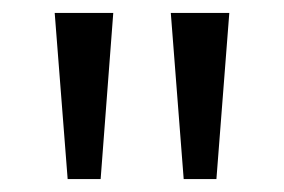

<svg xmlns="http://www.w3.org/2000/svg" viewBox="-20 -734 441 298"><path d="M155.8 -713.9 136.2 -456.1H85L64.9 -713.9ZM335.9 -713.9 315.9 -456.1H265.1L245.1 -713.9Z"/></svg>

Font: f02724691
Style: Regular
Weight: 400
Foundry: Ascender Corporation
Version: Version 1.10